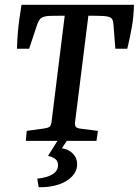

<svg xmlns="http://www.w3.org/2000/svg" viewBox="-20 -590 581 804"><path d="M88 0 92 -42 165 -52Q180 -54 187 -59Q194 -64 196 -81L251 -524H223Q205 -524 188.5 -523.5Q172 -523 161 -519Q151 -515 146 -508Q141 -501 137 -491L102 -386H51Q52 -421 54.5 -451Q57 -481 61 -510Q65 -539 70 -570H541Q540 -523 532.5 -479Q525 -435 513 -386H463L455 -489Q454 -502 450 -509Q446 -516 437 -519Q428 -522 412.5 -523Q397 -524 378 -524H350L294 -76Q293 -65 297.5 -59Q302 -53 319 -51L390 -42L384 0ZM271 -17 239 31Q267 35 285 53Q303 71 303 98Q303 126 282 148.5Q261 171 224.5 183Q188 195 142 194L136 158Q178 154 200.5 139.5Q223 125 223 101Q223 84 210.5 75Q198 66 181 63L231 -17Z"/></svg>

Font: Yrsa Medium
Style: Italic
Weight: 500
Italic angle: -7.10001°
Designer: Anna Giedrys (Yrsa+Rasa design), David Brezina (Yrsa art-direction, Rasa art-direction, design)
Foundry: Rosetta Type Foundry
Version: Version 2.004